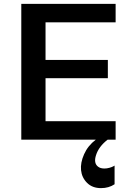

<svg xmlns="http://www.w3.org/2000/svg" viewBox="-20 -720 656 990"><path d="M536.1 0H535.2Q489.3 35.2 475.1 80.1Q461.9 121.1 485.4 139.2Q497.6 148.9 518.1 148.9Q530.8 148.9 543.9 145.3Q557.1 141.6 564 137.7L570.8 133.8V230Q541 250 501 250Q456.1 250 429 222.9Q401.9 195.8 397.9 157.5Q394 119.1 413.6 75.2Q433.1 31.2 474.1 0H89.8V-700.2H576.2V-605H214.8V-411.1H536.1V-316.9H214.8V-95.2H576.2V0Z"/></svg>

Font: Fivo Sans Modern Med
Style: Regular
Weight: 450
Designer: Alexander Slobzheninov
Foundry: Alexander Slobzheninov
Version: 1.0